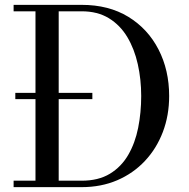

<svg xmlns="http://www.w3.org/2000/svg" viewBox="-20 -770 776 790"><path d="M43 -362V-388H360V-362ZM316 -750Q427.5 -750 508 -700.8Q588.5 -651.5 632.2 -566.5Q676 -481.5 676 -375Q676 -295 650 -226.8Q624 -158.5 576 -107.5Q528 -56.5 462 -28.2Q396 0 316 0H36V-26.5H126V-723.5H36V-750ZM221.5 -26.5H316Q385 -26.5 432 -55Q479 -83.5 507.5 -132.5Q536 -181.5 548.5 -244.2Q561 -307 561 -375Q561 -443 547 -505.8Q533 -568.5 503.8 -617.5Q474.5 -666.5 428 -695Q381.5 -723.5 316 -723.5H221.5Z"/></svg>

Font: Bodoni Moda 9pt
Style: Regular
Weight: 400
Designer: Owen Earl
Foundry: indestructible type
Version: Version 2.005